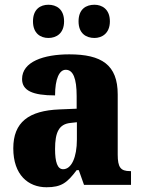

<svg xmlns="http://www.w3.org/2000/svg" viewBox="-20 -779 594 809"><path d="M378 -619C409 -619 443 -638 443 -689C443 -741 409 -759 378 -759C343 -759 311 -741 311 -689C311 -638 343 -619 378 -619ZM184 -619C217 -619 250 -638 250 -689C250 -741 217 -759 184 -759C151 -759 119 -741 119 -689C119 -638 151 -619 184 -619ZM176 10C239 10 263 -9 303 -62H312L334 0H532V-58H528C488 -58 476 -74 476 -128V-381C476 -506 408 -550 272 -550C164 -550 73 -519 73 -446C73 -397 118 -377 212 -377C212 -447 230 -485 257 -485C288 -485 303 -449 303 -374V-321L231 -318C101 -313 36 -264 36 -154C36 -42 99 10 176 10ZM246 -66C222 -66 212 -96 212 -151C212 -221 228 -256 277 -261L304 -264V-191C304 -116 281 -66 246 -66Z"/></svg>

Font: Noto Serif Khmer Condensed Black
Style: Regular
Weight: 900
Width: 3
Designer: Danh Hong and the Monotype Design Team
Foundry: Monotype Imaging Inc.
Version: Version 2.004